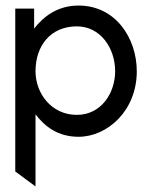

<svg xmlns="http://www.w3.org/2000/svg" viewBox="-20 -482 548 692"><path d="M35 136 108 190V-70C142 -25 190 11 263 11C367 11 473 -83 473 -225C473 -344 397 -462 263 -462C189 -462 138 -424 103 -379V-451H35ZM108 -225C108 -318 163 -387 257 -387C341 -387 395 -310 395 -225C395 -147 345 -68 257 -68C164 -68 108 -147 108 -225Z"/></svg>

Font: Charger Sport
Style: Regular
Weight: 400
Designer: Jasper
Foundry: Cannot Into Space Fonts
Version: Version 1.1